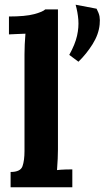

<svg xmlns="http://www.w3.org/2000/svg" viewBox="-20 -795 444 815"><path d="M313 -533 274 -562Q299 -607 307 -643Q315 -679 312.5 -711Q310 -743 301 -775L390 -758Q400 -739 402.5 -725Q405 -711 403 -691Q399 -649 373 -607.5Q347 -566 313 -533ZM25 -65Q67 -65 75.5 -89.5Q84 -114 84 -154V-565Q84 -583 85 -606.5Q86 -630 88 -652Q72 -651 50.5 -650.5Q29 -650 18 -649V-725Q88 -725 125 -735Q162 -745 172 -755H226V-161Q226 -147 225 -121.5Q224 -96 222 -73Q239 -75 258 -75.5Q277 -76 287 -76V0H25Z"/></svg>

Font: Lora
Style: Bold
Weight: 700
Designer: Olga Karpushina, Alexei Vanyashin (Cyrillic)
Foundry: Cyreal
Version: Version 3.006; ttfautohint (v1.8.4.7-5d5b);gftools[0.9.30]